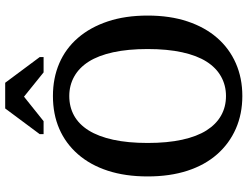

<svg xmlns="http://www.w3.org/2000/svg" viewBox="-127 -817 954 740"><g transform="rotate(-90 350.0 -447.0)"><path d="M350 10Q281 10 224 -15Q167 -40 125.5 -87Q84 -134 62 -201.5Q40 -269 40 -355Q40 -441 62 -508.5Q84 -576 125.5 -623.5Q167 -671 223.5 -695.5Q280 -720 350 -720Q419 -720 476 -695.5Q533 -671 574 -623.5Q615 -576 637.5 -508.5Q660 -441 660 -355Q660 -269 637.5 -201.5Q615 -134 574 -87Q533 -40 476 -15Q419 10 350 10ZM350 -53Q391 -53 425 -72Q459 -91 482.5 -128Q506 -165 518.5 -222Q531 -279 531 -355Q531 -431 518.5 -488Q506 -545 482.5 -582Q459 -619 425 -638Q391 -657 350 -657Q308 -657 274.5 -638.5Q241 -620 217.5 -582.5Q194 -545 181.5 -488Q169 -431 169 -355Q169 -279 181.5 -222Q194 -165 217.5 -128Q241 -91 274.5 -72Q308 -53 350 -53ZM401 -904H302L203 -771V-756H253L368 -848H327L441 -756H500V-771Z"/></g></svg>

Font: Roboto Serif 28pt Condensed Medium
Style: Regular
Weight: 500
Width: 3
Designer: Greg Gazdowicz
Foundry: Commercial Type
Version: Version 1.008